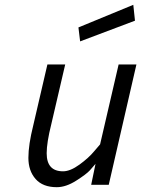

<svg xmlns="http://www.w3.org/2000/svg" viewBox="-20 -768 587 798"><path d="M216 10Q158 10 128 -24Q98 -58 98 -112Q98 -166 118 -246L177 -500H251L193 -251Q174 -175 174 -131Q174 -56 242 -56Q272 -56 310.5 -84Q349 -112 372 -140L396 -168L473 -500H547L432 0H359L377 -87Q368 -76 353.5 -60Q339 -44 296.5 -17Q254 10 216 10ZM313 -596 306 -654 534 -748 541 -682Z"/></svg>

Font: TitilliumWebItalic
Style: Italic
Weight: 400
Italic angle: -13°
Version: Version 1.001;PS 57.000;hotconv 1.0.70;makeotf.lib2.5.55311